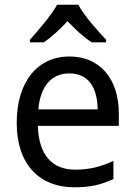

<svg xmlns="http://www.w3.org/2000/svg" viewBox="-20 -786 572 816"><path d="M313 -766H223C198 -721 142 -656 107 -617V-606H166C199 -628 233 -660 267 -696C301 -660 337 -627 370 -606H431V-617C395 -655 336 -721 313 -766ZM275 -546C141 -546 51 -440 51 -264C51 -85 150 10 295 10C365 10 410 -1 462 -25V-102C409 -78 363 -65 299 -65C200 -65 144 -130 141 -251H485V-304C485 -450 405 -546 275 -546ZM275 -474C357 -474 394 -412 395 -321H143C151 -417 197 -474 275 -474Z"/></svg>

Font: Noto Sans Thai
Style: Regular
Weight: 400
Designer: Monotype Design Team
Foundry: Monotype Imaging Inc.
Version: Version 1.901